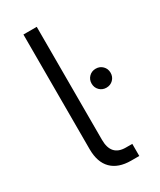

<svg xmlns="http://www.w3.org/2000/svg" viewBox="-180 -762 688 824"><g transform="rotate(-30 163.5 -350.0)"><path d="M215 0Q152 0 118.5 -33.5Q85 -67 85 -132V-700H151V-140Q151 -60 223 -60H255V0H215ZM280 -324Q260 -324 246.5 -337.5Q233 -351 233 -371Q233 -391 246.5 -404.5Q260 -418 280 -418Q300 -418 313.5 -404.5Q327 -391 327 -371Q327 -351 313.5 -337.5Q300 -324 280 -324Z"/></g></svg>

Font: Retni Sans
Style: Regular
Weight: 400
Designer: Vitaly Kuzmin
Foundry: ParaType Ltd.
Version: Version 1.00;March 2, 2019;FontCreator 11.5.0.2425 64-bit; t